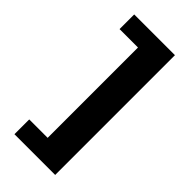

<svg xmlns="http://www.w3.org/2000/svg" viewBox="-276 -772 1010 1010"><g transform="rotate(45 228.5 -267.5)"><path d="M371 178V-713H68V-604H205V68H68V178Z"/></g></svg>

Font: Iranian Sans Web
Style: Bold
Weight: 700
Designer: Hooman Mehr, Hadi Navid in Neviseh Pardaz Co. Ltd. (http://nevisa.com)
Foundry: http://font-store.ir
Version: 5.0.2 build 3/9/1393